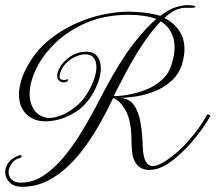

<svg xmlns="http://www.w3.org/2000/svg" viewBox="-35 -649 830 739"><path d="M50 70Q19 70 2 53Q-15 36 -15 14Q-15 -6 -1.5 -24Q12 -42 39 -51Q40 -51 40.5 -51.5Q41 -52 42 -52Q48 -52 48 -47Q48 -43 42 -41Q23 -37 10.5 -20Q-2 -3 -2 14Q-2 30 9.5 42Q21 54 47 54Q91 54 131.5 27.5Q172 1 207.5 -41Q243 -83 273 -131.5Q303 -180 327.5 -226Q352 -272 369 -305Q428 -415 477.5 -479Q527 -543 567 -576Q545 -584 518.5 -588Q492 -592 462 -592Q369 -592 298 -561.5Q227 -531 178 -483.5Q129 -436 104 -383.5Q79 -331 79 -287Q79 -253 95 -228Q111 -203 144 -196Q147 -195 155 -195Q176 -195 204 -206.5Q232 -218 260 -241.5Q288 -265 307 -300Q336 -352 336 -391Q336 -414 325.5 -427Q315 -440 292 -440Q277 -440 257 -431.5Q237 -423 220.5 -407Q204 -391 197 -369Q194 -362 194 -356Q194 -347 199 -344Q204 -341 210 -341Q219 -341 223 -344Q227 -344 227 -340Q227 -338 223 -335Q219 -332 210 -332Q200 -332 192.5 -339Q185 -346 185 -358Q185 -361 185.5 -364Q186 -367 187 -370Q197 -402 228 -426Q259 -450 297 -450Q325 -450 339 -432.5Q353 -415 353 -386Q353 -349 332 -307Q301 -243 247 -212.5Q193 -182 140 -182Q94 -182 66 -210Q38 -238 38 -285Q38 -311 47.5 -342Q57 -373 78 -407Q108 -458 153.5 -495Q199 -532 252 -556.5Q305 -581 359 -592.5Q413 -604 460 -604Q492 -604 523.5 -600Q555 -596 582 -588Q617 -614 642.5 -621.5Q668 -629 683 -629Q717 -629 717 -623Q717 -619 701 -619Q691 -619 676.5 -619Q662 -619 643 -611.5Q624 -604 598 -580Q634 -561 654.5 -531Q675 -501 675 -459Q675 -438 669 -414Q658 -368 627 -339.5Q596 -311 557.5 -296.5Q519 -282 483 -277Q447 -272 427 -272Q463 -270 480.5 -244.5Q498 -219 504.5 -184Q511 -149 513 -117Q514 -104 514.5 -84Q515 -64 519 -46Q524 -27 532.5 -18.5Q541 -10 553 -10Q565 -10 579 -16.5Q593 -23 606 -32Q648 -59 690.5 -107Q733 -155 762 -207Q762 -209 764 -209Q767 -209 771.5 -206Q776 -203 774 -201Q746 -152 702 -101Q658 -50 613 -20Q599 -10 579 -2.5Q559 5 539 5Q523 5 509.5 -1.5Q496 -8 487 -22Q476 -39 473.5 -65Q471 -91 471 -107Q471 -184 448.5 -224Q426 -264 400 -271Q381 -231 356 -185Q331 -139 299.5 -94Q268 -49 230 -12Q192 25 147 47.5Q102 70 50 70ZM403 -279Q428 -279 461.5 -285Q495 -291 528.5 -304.5Q562 -318 588.5 -342Q615 -366 626 -403Q637 -439 637 -466Q637 -500 623 -525.5Q609 -551 584 -567Q553 -536 514 -478.5Q475 -421 425 -323Q420 -313 414 -301.5Q408 -290 403 -279Z"/></svg>

Font: Gwendolyn
Style: Regular
Weight: 400
Designer: Robert E. Leuschke
Foundry: Robert E. Leuschke
Version: Version 1.010; ttfautohint (v1.8.3)